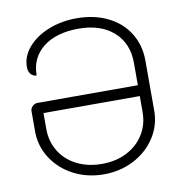

<svg xmlns="http://www.w3.org/2000/svg" viewBox="-80 -785 834 870"><g transform="rotate(-10 336.5 -350.0)"><path d="M55 -237V-330Q55 -342 65 -352Q75 -362 87 -362H550V-465Q550 -555 490.5 -608Q431 -661 329 -661Q226 -661 166 -613.5Q106 -566 106 -485Q90 -485 79.5 -497.5Q69 -510 69 -530Q69 -579 104 -620Q139 -661 198.5 -685Q258 -709 329 -709Q409 -709 471.5 -678.5Q534 -648 568.5 -592.5Q603 -537 603 -466V-236Q603 -168 566.5 -112Q530 -56 467.5 -23.5Q405 9 329 9Q253 9 190.5 -23.5Q128 -56 91.5 -112.5Q55 -169 55 -237ZM550 -239V-312H107V-239Q107 -181 135 -135.5Q163 -90 213.5 -64.5Q264 -39 329 -39Q393 -39 443 -64.5Q493 -90 521.5 -135.5Q550 -181 550 -239Z"/></g></svg>

Font: K2D Thin
Style: Regular
Weight: 100
Designer: Katatrad Aksorn Co.,Ltd.
Foundry: Cadson Demak Co.,Ltd.
Version: Version 1.000; ttfautohint (v1.6)